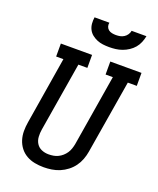

<svg xmlns="http://www.w3.org/2000/svg" viewBox="-172 -1057 961 1168"><g transform="rotate(20 309.0 -473.5)"><path d="M254 8Q224 8 195.5 2.5Q167 -3 142.5 -17Q118 -31 101 -53Q84 -75 75.5 -102Q67 -129 67 -158.5Q67 -188 72 -217L143 -651H96V-735H298V-651H240L166 -204Q162 -180 163.5 -156Q165 -132 177 -113Q189 -94 210 -85Q231 -76 255 -76Q255 -76 255.5 -76Q256 -76 256 -76Q271 -76 286.5 -78.5Q302 -81 316.5 -88Q331 -95 343.5 -106Q356 -117 365 -130.5Q374 -144 379 -159Q384 -174 387 -189L463 -651H416V-735H618V-651H560L481 -175Q477 -150 467.5 -124.5Q458 -99 442 -77Q426 -55 404 -38Q382 -21 357 -10.5Q332 0 305.5 4Q279 8 254 8ZM379 -815Q358 -815 338 -817.5Q318 -820 300 -827.5Q282 -835 267 -847Q252 -859 243 -876.5Q234 -894 232.5 -914.5Q231 -935 234 -955H330Q327 -942 331 -930Q335 -918 344.5 -910.5Q354 -903 367 -900.5Q380 -898 392 -898Q406 -898 419 -900.5Q432 -903 444 -910.5Q456 -918 464 -930Q472 -942 474 -955H570Q566 -934 557.5 -913.5Q549 -893 535 -876.5Q521 -860 502 -847.5Q483 -835 462 -827.5Q441 -820 420 -817.5Q399 -815 379 -815Z"/></g></svg>

Font: Iosevka Curly Slab MdEx
Style: Italic
Weight: 500
Width: 7
Italic angle: -9°
Monospace: yes
Designer: Belleve Invis
Foundry: Belleve Invis
Version: Version 11.0.0; ttfautohint (v1.8.3)